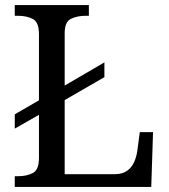

<svg xmlns="http://www.w3.org/2000/svg" viewBox="-20 -734 663 754"><path d="M38 0V-42H51Q85 -42 109 -54.5Q133 -67 133 -114V-283L38 -229V-285L133 -340V-600Q133 -647 109 -659.5Q85 -672 51 -672H38V-714H329V-672H316Q283 -672 258.5 -660Q234 -648 234 -604V-398L390 -489V-431L234 -341V-50H431Q461 -50 479.5 -63.5Q498 -77 507 -98Q516 -119 519 -140L529 -215H581L574 0Z"/></svg>

Font: Noto Naskh Arabic UI
Style: Regular
Weight: 400
Designer: Monotype Design Team, David Williams, Mohamad Dakak and Nizar Qandah
Foundry: Monotype Imaging Inc.
Version: Version 2.014